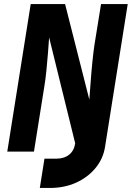

<svg xmlns="http://www.w3.org/2000/svg" viewBox="-20 -750 652 950"><path d="M177 180 200 35H260Q298 35 322.5 15Q347 -5 352 -41L223 -565Q221 -533 217.5 -489Q214 -445 209.5 -400Q205 -355 199 -320L148 0H16L132 -730H302L422 -257Q425 -294 428.5 -343.5Q432 -393 437 -442.5Q442 -492 447 -526L480 -730H612L500 -25Q491 35 452.5 81.5Q414 128 356 154Q298 180 227 180Z"/></svg>

Font: JetBrains Mono NL ExtraBold
Style: Italic
Weight: 800
Italic angle: -9°
Monospace: yes
Designer: Philipp Nurullin, Konstantin Bulenkov
Foundry: JetBrains
Version: Version 2.305; ttfautohint (v1.8.4.7-5d5b)